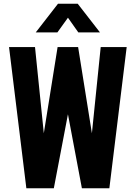

<svg xmlns="http://www.w3.org/2000/svg" viewBox="-20 -1000 721 1020"><path d="M120 0 28 -750H166L219 -231H203L286 -750H395L478 -231H462L515 -750H653L561 0H415L330 -451H352L266 0ZM170 -828 288 -980H393L511 -828H396L341 -906L285 -828Z"/></svg>

Font: Mohave Light
Style: Bold
Weight: 700
Version: Version 2.003